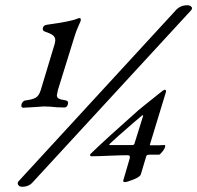

<svg xmlns="http://www.w3.org/2000/svg" viewBox="-20 -690 756 736"><path d="M62 -288Q63 -294 67 -299Q71 -304 77 -305Q103 -308 116 -315Q129 -322 136 -344L190 -523L192 -535Q192 -548 182.5 -555Q173 -562 152 -569Q143 -572 144 -580Q145 -593 159 -595Q253 -608 275 -618Q284 -621 284 -621Q292 -621 289 -609Q287 -604 279.5 -587.5Q272 -571 265 -548L202 -345Q198 -327 198 -325Q198 -316 205.5 -312Q213 -308 233 -305Q244 -302 240 -290Q237 -278 227 -278Q196 -278 174 -281L148 -282Q140 -282 120 -280Q75 -277 69 -277Q65 -277 63 -280Q61 -283 62 -288ZM48 13Q48 8 51 5L657 -654Q673 -670 698 -670Q706 -670 711 -666.5Q716 -663 716 -658Q716 -654 712 -650L106 8Q91 26 64 26Q57 26 52.5 22Q48 18 48 13ZM453 0 477 -82 478 -88Q478 -95 469 -95Q445 -95 397 -93Q357 -91 330 -91Q326 -91 325.5 -95Q325 -99 328 -101Q389 -160 510 -267L537 -289L592 -333Q607 -346 612 -346Q615 -346 616 -343Q617 -340 616 -337L555 -137Q553 -133 558 -133Q599 -133 609 -134Q615 -134 613 -129Q613 -122 603 -109.5Q593 -97 590 -97H553Q547 -97 544 -95.5Q541 -94 540 -89L520 -22Q517 -12 492 -2Q467 8 459 8Q450 8 453 0ZM487 -134Q493 -134 495 -138L529 -247Q529 -248 527 -248Q525 -248 524 -247Q506 -231 497 -224Q427 -164 400 -138Q399 -137 399 -135.5Q399 -134 400 -134Z"/></svg>

Font: EB Garamond Medium
Style: Italic
Weight: 500
Italic angle: -17.2°
Designer: Georg Duffner and Octavio Pardo
Foundry: Georg Duffner
Version: Version 1.000